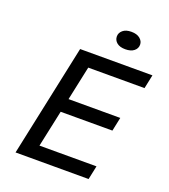

<svg xmlns="http://www.w3.org/2000/svg" viewBox="-152 -958 936 1066"><g transform="rotate(20 316.0 -425.0)"><path d="M64.5 0ZM205.1 -662.1H632.3L615.2 -580.6H282.7L239.7 -378.9H545.4L528.3 -297.9H222.7L176.3 -81.1H513.2L496.1 0H64.5ZM372.6 -798.3Q372.6 -819.3 390.4 -834.5Q408.2 -849.6 440.4 -849.6Q473.1 -849.6 491.5 -834.5Q509.8 -819.3 509.8 -798.3Q509.8 -775.9 491.5 -761.2Q473.1 -746.6 440.4 -746.6Q408.2 -746.6 390.4 -761.2Q372.6 -775.9 372.6 -798.3Z"/></g></svg>

Font: PT Astra Sans
Style: Italic
Weight: 400
Italic angle: -16°
Designer: A.Korolkova, I. Chaeva
Foundry: ParaType Ltd
Version: Version 1.001; ttfautohint (v1.6)